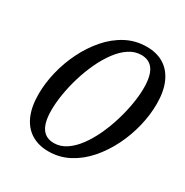

<svg xmlns="http://www.w3.org/2000/svg" viewBox="-162 -817 921 958"><g transform="rotate(30 298.5 -338.0)"><path d="M157 -175.5Q157 -106 180 -72.2Q203 -38.5 249.5 -38.5Q286.5 -38.5 319.5 -60.5Q352.5 -82.5 380.5 -120.2Q408.5 -158 430.8 -205.8Q453 -253.5 468.8 -305.5Q484.5 -357.5 493 -408Q501.5 -458.5 501.5 -501Q501.5 -570.5 478.5 -604.2Q455.5 -638 409 -638Q372 -638 339 -616.2Q306 -594.5 277.8 -556.5Q249.5 -518.5 227.2 -470.8Q205 -423 189.2 -371Q173.5 -319 165.2 -268.5Q157 -218 157 -175.5ZM412.5 -687Q470.5 -687 511.5 -661.5Q552.5 -636 574.8 -586.2Q597 -536.5 597 -464Q597 -401.5 581 -335Q565 -268.5 534.5 -207Q504 -145.5 461.2 -96.2Q418.5 -47 364 -18Q309.5 11 246 11Q188.5 11 147 -14.8Q105.5 -40.5 83.5 -90.5Q61.5 -140.5 61.5 -212.5Q61.5 -275 77.5 -341.5Q93.5 -408 124 -469.5Q154.5 -531 197.2 -580.2Q240 -629.5 294.2 -658.2Q348.5 -687 412.5 -687Z"/></g></svg>

Font: Newsreader 16pt Medium
Style: Italic
Weight: 500
Italic angle: -17°
Designer: Hugues Gentile
Foundry: Production Type
Version: Version 1.003